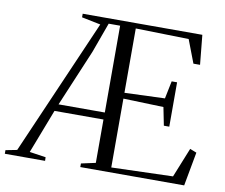

<svg xmlns="http://www.w3.org/2000/svg" viewBox="-141 -842 1105 942"><g transform="rotate(10 412.0 -371.5)"><path d="M-60 0V-18L-3.5 -29L291 -706L197 -725V-743H793L807.5 -596H774.5L730.5 -711L466 -717V-396.5L666.5 -404L684.5 -492H711.5V-271H684.5L666.5 -361L466 -367.5V-24.5L772 -34L831.5 -181.5L864.5 -168.5L833.5 0H316V-18L387.5 -33.5V-249.5H143.5L59 -30L140 -18L140.5 0ZM157.5 -284.5H388V-717H331L276.5 -567Z"/></g></svg>

Font: Merriweather 144pt Light
Style: Regular
Weight: 300
Version: Version 2.100